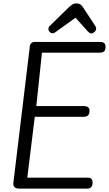

<svg xmlns="http://www.w3.org/2000/svg" viewBox="-20 -1106 639 1126"><path d="M91 0Q73 0 65 -9Q57 -18 58 -31L154 -826Q154 -842 162 -851Q170 -860 182 -860H568Q582 -860 590.5 -853.5Q599 -847 599 -833Q599 -813 591 -805Q583 -797 562 -797H226L193 -484H470Q486 -484 495.5 -478Q505 -472 505 -458Q505 -438 496.5 -429.5Q488 -421 467 -421H184L140 -64H497Q523 -64 523 -34Q523 -18 515 -9Q507 0 495 0ZM515 -910Q506 -910 494 -923L423 -1002L303 -916Q297 -911 288 -911Q278 -911 271 -919Q264 -927 264 -937Q264 -946 268 -950L375 -1055Q389 -1069 401 -1077.5Q413 -1086 428 -1086Q442 -1086 451 -1080Q460 -1074 467 -1063L538 -955Q544 -945 544 -940Q544 -928 534.5 -919Q525 -910 515 -910Z"/></svg>

Font: Kite One
Style: Regular
Weight: 400
Designer: Eduardo Rodriguez Tunni
Foundry: Eduardo Rodriguez Tunni
Version: Version 1.002; ttfautohint (v1.8.4.7-5d5b);gftools[0.9.23]